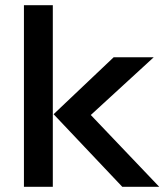

<svg xmlns="http://www.w3.org/2000/svg" viewBox="-20 -718 641 738"><path d="M72 -698H183V0H72ZM571 -498 329 -276 592 0H450L186 -279L417 -498Z"/></svg>

Font: Syne SemiBold
Style: Regular
Weight: 600
Designer: Lucas Descroix
Foundry: Bonjour Monde
Version: Version 2.200; ttfautohint (v1.8.4)